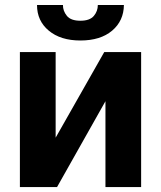

<svg xmlns="http://www.w3.org/2000/svg" viewBox="-20 -756 651 776"><path d="M60.4 -545.5H204.9V-199.6L401.3 -545.5H550.4V0H406.2V-346.9L210.6 0H60.4ZM129.6 -735.8H234.4Q234 -712 250.4 -691.8Q266.3 -672.2 305 -672.2Q343 -672.2 359.4 -691.8Q375.4 -710.9 375.4 -735.8H480.8Q480.1 -671.9 433.2 -632.1Q386 -592.3 305 -592.3Q224.8 -592.3 177.2 -632.1Q129.6 -671.5 129.6 -735.8Z"/></svg>

Font: Inter P
Style: Bold
Weight: 700
Designer: Rasmus Andersson
Foundry: rsms
Version: Version 3.018;git-588b23468